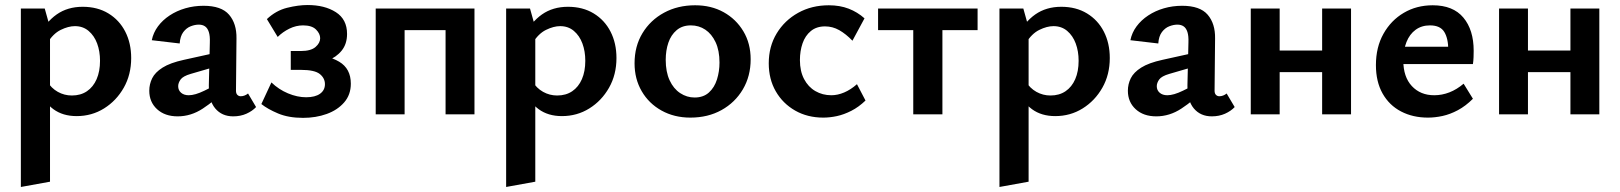

<svg xmlns="http://www.w3.org/2000/svg" viewBox="-20 -455 6447 764"><path d="M285 7Q230 7 192.5 -20.5Q155 -48 139 -97L167 -132Q184 -104 210 -89.5Q236 -75 266 -75Q301 -75 326 -92Q351 -109 364.5 -140Q378 -171 378 -213Q378 -251 366.5 -282Q355 -313 332.5 -332Q310 -351 278 -351Q252 -351 221.5 -336Q191 -321 168 -283L128 -304Q162 -367 205.5 -397.5Q249 -428 309 -428Q368 -428 411.5 -401.5Q455 -375 478.5 -329Q502 -283 502 -224Q502 -158 472.5 -106Q443 -54 394 -23.5Q345 7 285 7ZM63 289V-421H158L179 -346V268Z M908 8Q863 8 836.5 -23.5Q810 -55 811 -116L815 -286Q816 -312 811 -327.5Q806 -343 796 -350Q786 -357 771 -357Q756 -357 739 -350.5Q722 -344 709.5 -327.5Q697 -311 695 -282L584 -295Q590 -325 608.5 -350Q627 -375 655 -393.5Q683 -412 717.5 -422Q752 -432 790 -432Q861 -432 891.5 -396.5Q922 -361 921 -302L919 -94Q919 -83 924.5 -77.5Q930 -72 938 -72Q946 -72 953.5 -75Q961 -78 967 -83L999 -29Q984 -13 960.5 -2.5Q937 8 908 8ZM687 8Q636 8 605 -20.5Q574 -49 574 -94Q574 -120 585.5 -143.5Q597 -167 627 -186Q657 -205 712 -217L875 -253L880 -202L739 -161Q708 -152 698.5 -138.5Q689 -125 689 -112Q689 -96 700.5 -86Q712 -76 731 -76Q756 -76 793 -94Q830 -112 876 -136L878 -97Q834 -54 787 -23Q740 8 687 8Z M1186 14Q1128 14 1086.5 -3.5Q1045 -21 1020 -41L1060 -127Q1089 -99 1126 -83.5Q1163 -68 1198 -68Q1234 -68 1253.5 -82Q1273 -96 1273 -120Q1273 -144 1252.5 -160.5Q1232 -177 1177 -177H1137V-252H1177Q1217 -252 1235.5 -268Q1254 -284 1254 -303Q1254 -321 1237.5 -337.5Q1221 -354 1186 -354Q1158 -354 1131.5 -341Q1105 -328 1085 -308L1042 -379Q1078 -413 1122.5 -424Q1167 -435 1204 -435Q1272 -435 1316.5 -406.5Q1361 -378 1361 -320Q1361 -280 1339.5 -253.5Q1318 -227 1283.5 -214Q1249 -201 1211 -201V-237Q1283 -237 1329.5 -209.5Q1376 -182 1376 -122Q1376 -78 1349.5 -47.5Q1323 -17 1280 -1.5Q1237 14 1186 14Z M1753 0V-421H1868V0ZM1475 0V-421H1590V0ZM1530 -335V-421H1813V-335Z M2216 7Q2161 7 2123.5 -20.5Q2086 -48 2070 -97L2098 -132Q2115 -104 2141 -89.5Q2167 -75 2197 -75Q2232 -75 2257 -92Q2282 -109 2295.5 -140Q2309 -171 2309 -213Q2309 -251 2297.5 -282Q2286 -313 2263.5 -332Q2241 -351 2209 -351Q2183 -351 2152.5 -336Q2122 -321 2099 -283L2059 -304Q2093 -367 2136.5 -397.5Q2180 -428 2240 -428Q2299 -428 2342.5 -401.5Q2386 -375 2409.5 -329Q2433 -283 2433 -224Q2433 -158 2403.5 -106Q2374 -54 2325 -23.5Q2276 7 2216 7ZM1994 289V-421H2089L2110 -346V268Z M2727 13Q2663 13 2612.5 -15Q2562 -43 2533.5 -92Q2505 -141 2505 -203Q2505 -271 2536.5 -323Q2568 -375 2622.5 -404.5Q2677 -434 2746 -434Q2810 -434 2859.5 -406.5Q2909 -379 2938 -330.5Q2967 -282 2967 -219Q2967 -152 2936 -99.5Q2905 -47 2851 -17Q2797 13 2727 13ZM2744 -67Q2779 -67 2801 -87Q2823 -107 2833 -139Q2843 -171 2843 -206Q2843 -254 2827.5 -287Q2812 -320 2786.5 -337Q2761 -354 2729 -354Q2695 -354 2672.5 -335Q2650 -316 2639.5 -285Q2629 -254 2629 -217Q2629 -169 2644.5 -135.5Q2660 -102 2686.5 -84.5Q2713 -67 2744 -67Z M3256 13Q3193 13 3144 -15Q3095 -43 3067 -91.5Q3039 -140 3039 -203Q3039 -270 3070.5 -322Q3102 -374 3156 -404Q3210 -434 3278 -434Q3322 -434 3357 -420.5Q3392 -407 3420 -382L3372 -293Q3346 -320 3319.5 -335Q3293 -350 3263 -350Q3229 -350 3206.5 -331.5Q3184 -313 3173.5 -282.5Q3163 -252 3163 -216Q3163 -172 3179.5 -140.5Q3196 -109 3224.5 -92.5Q3253 -76 3288 -76Q3313 -76 3339 -87Q3365 -98 3390 -120L3424 -55Q3397 -29 3367.5 -14Q3338 1 3310 7Q3282 13 3256 13Z M3614 0V-421H3730V0ZM3474 -335V-421H3870V-335Z M4179 7Q4124 7 4086.5 -20.5Q4049 -48 4033 -97L4061 -132Q4078 -104 4104 -89.5Q4130 -75 4160 -75Q4195 -75 4220 -92Q4245 -109 4258.5 -140Q4272 -171 4272 -213Q4272 -251 4260.5 -282Q4249 -313 4226.5 -332Q4204 -351 4172 -351Q4146 -351 4115.5 -336Q4085 -321 4062 -283L4022 -304Q4056 -367 4099.5 -397.5Q4143 -428 4203 -428Q4262 -428 4305.5 -401.5Q4349 -375 4372.5 -329Q4396 -283 4396 -224Q4396 -158 4366.5 -106Q4337 -54 4288 -23.5Q4239 7 4179 7ZM3957 289V-421H4052L4073 -346V268Z M4802 8Q4757 8 4730.5 -23.5Q4704 -55 4705 -116L4709 -286Q4710 -312 4705 -327.5Q4700 -343 4690 -350Q4680 -357 4665 -357Q4650 -357 4633 -350.5Q4616 -344 4603.5 -327.5Q4591 -311 4589 -282L4478 -295Q4484 -325 4502.5 -350Q4521 -375 4549 -393.5Q4577 -412 4611.5 -422Q4646 -432 4684 -432Q4755 -432 4785.5 -396.5Q4816 -361 4815 -302L4813 -94Q4813 -83 4818.5 -77.5Q4824 -72 4832 -72Q4840 -72 4847.5 -75Q4855 -78 4861 -83L4893 -29Q4878 -13 4854.5 -2.5Q4831 8 4802 8ZM4581 8Q4530 8 4499 -20.5Q4468 -49 4468 -94Q4468 -120 4479.5 -143.5Q4491 -167 4521 -186Q4551 -205 4606 -217L4769 -253L4774 -202L4633 -161Q4602 -152 4592.5 -138.5Q4583 -125 4583 -112Q4583 -96 4594.5 -86Q4606 -76 4625 -76Q4650 -76 4687 -94Q4724 -112 4770 -136L4772 -97Q4728 -54 4681 -23Q4634 8 4581 8Z M5241 0V-421H5356V0ZM4957 0V-421H5072V0ZM5012 -168V-254H5301V-168Z M5662 13Q5602 13 5555 -11.5Q5508 -36 5481.5 -83Q5455 -130 5455 -196Q5455 -267 5485 -320.5Q5515 -374 5566 -404Q5617 -434 5681 -434Q5762 -434 5803 -385Q5844 -336 5844 -253Q5844 -242 5843.5 -227.5Q5843 -213 5841 -200H5743V-255Q5743 -302 5727 -328Q5711 -354 5670 -354Q5637 -354 5613 -336.5Q5589 -319 5576.5 -287.5Q5564 -256 5564 -214Q5564 -149 5598 -112.5Q5632 -76 5687 -76Q5718 -76 5747.5 -87.5Q5777 -99 5804 -122L5841 -62Q5812 -33 5781 -16.5Q5750 0 5720 6.5Q5690 13 5662 13ZM5511 -200 5524 -269H5828V-200Z M6229 0V-421H6344V0ZM5945 0V-421H6060V0ZM6000 -168V-254H6289V-168Z"/></svg>

Font: Ysabeau Office
Style: Bold
Weight: 700
Designer: Christian Thalmann (Catharsis Fonts)
Version: Version 2.001;gftools[0.9.30]; featfreeze: tnum,lnum,ss02